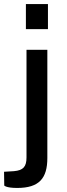

<svg xmlns="http://www.w3.org/2000/svg" viewBox="-41 -763 333 949"><path d="M196 -743H87V-619H196ZM193 18V-517H90V15C90 61 74 79 28 83L-21 86L-20 154C-20 154 -11 166 44 166C153 166 193 118 193 18Z"/></svg>

Font: United Sans Medium
Style: Regular
Weight: 500
Designer: Pablo Impallari, Rodrigo Fuenzalida (Modified by Dan O. Williams)
Version: Version 1.000;PS 001.000;hotconv 1.0.88;makeotf.lib2.5.64775